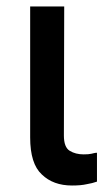

<svg xmlns="http://www.w3.org/2000/svg" viewBox="-20 -565 324 592"><path d="M195 -100Q213 -89 238 -89Q254 -89 262 -91Q266 -92 270.5 -93Q275 -94 279 -94V-5Q265 0 247 3Q230 7 202 7Q144 7 109 -27Q73 -60 73 -141V-545H178L177 -147Q177 -111 195 -100Z"/></svg>

Font: Sinter Medium
Style: Regular
Weight: 500
Foundry: Adobe & rsms
Version: Version 1.000